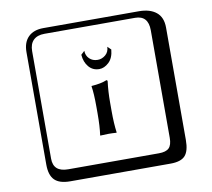

<svg xmlns="http://www.w3.org/2000/svg" viewBox="-99 -867 1317 1192"><g transform="rotate(-10 560.0 -271.0)"><path d="M475.1 -570.8Q475.6 -540.5 495.8 -520.8Q516.1 -501 547.9 -501Q574.7 -501 596.9 -519.5Q619.1 -538.1 620.1 -570.8L641.6 -549.8Q636.7 -496.1 607.9 -469.5Q579.1 -442.9 547.9 -442.9Q507.3 -442.9 481.7 -472.9Q456.1 -502.9 452.6 -549.8ZM488.8 -213.9Q488.8 -301.8 481 -346.2L482.9 -348.1Q542 -352.1 578.1 -367.2Q585 -367.2 585 -358.9Q577.1 -297.9 577.1 -226.1V-172.9Q577.1 -93.8 585 -37.1L583 -35.2Q558.1 -37.1 533.2 -37.1L481.9 -35.2L481 -37.1Q488.8 -92.3 488.8 -172.9ZM249 -717.8Q204.1 -717.8 179.9 -693.8Q155.8 -669.9 155.8 -625V53.2Q155.8 136.2 249 136.2H820.8Q865.7 136.2 884.8 117.2Q903.8 98.1 903.8 53.2V-625Q903.8 -717.8 820.8 -717.8ZM1000 84Q1000 152.8 973.4 182.4Q946.8 211.9 880.9 211.9H249Q181.2 211.9 150.6 181.4Q120.1 150.9 120.1 84V-625Q120.1 -687 154.1 -720.5Q188 -753.9 249 -753.9H851.1Q920.9 -753.9 960.4 -721.9Q1000 -689.9 1000 -625Z"/></g></svg>

Font: Linux Biolinum Keyboard
Style: Regular
Weight: 700
Designer: Philipp H. Poll
Foundry: Philipp H. Poll
Version: Version 0.6.1 ; ttfautohint (v0.9)